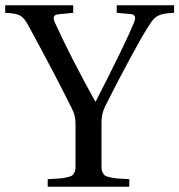

<svg xmlns="http://www.w3.org/2000/svg" viewBox="-32 -712 684 732"><path d="M-12.2 -663.1V-691.9H247.1V-663.1L188 -657.2Q165 -654.3 176.8 -627Q236.8 -495.1 331.1 -325.2H333Q445.3 -544.4 479 -626Q491.2 -655.8 466.8 -658.2L413.1 -663.1V-691.9H631.8V-663.1Q597.2 -661.6 580.6 -656Q564 -650.4 554 -639.4Q543.9 -628.4 524.9 -597.2Q502 -560.1 454.1 -470.9Q406.2 -381.8 368.2 -305.2Q355 -278.3 355 -246.1V-92.8Q355 -76.7 355.2 -69.1Q355.5 -61.5 359.9 -53.2Q364.3 -44.9 369.1 -42Q374 -39.1 388.2 -35.9Q402.3 -32.7 417 -31.5Q431.6 -30.3 460.9 -28.8V0H149.9V-28.8Q179.2 -30.3 193.8 -31.5Q208.5 -32.7 222.7 -35.9Q236.8 -39.1 241.7 -42Q246.6 -44.9 251 -53.2Q255.4 -61.5 255.6 -69.1Q255.9 -76.7 255.9 -92.8V-242.2Q255.9 -272.5 241.2 -299.8Q179.7 -424.3 77.1 -612.8Q61 -643.6 44.7 -652.6Q28.3 -661.6 -12.2 -663.1Z"/></svg>

Font: Heuristica
Style: Regular
Weight: 400
Version: Version 1.0.2